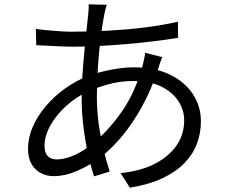

<svg xmlns="http://www.w3.org/2000/svg" viewBox="-20 -814 1040 884"><path d="M472 -792Q468 -783 465.5 -770.5Q463 -758 460 -747Q452 -706 444 -643Q436 -580 431 -508.5Q426 -437 426 -368Q426 -304 434.5 -243Q443 -182 456.5 -126.5Q470 -71 485 -24L413 -2Q398 -47 385 -106.5Q372 -166 364 -231.5Q356 -297 356 -360Q356 -412 359.5 -466Q363 -520 368 -571.5Q373 -623 377.5 -668Q382 -713 386 -746Q387 -759 388 -772Q389 -785 388 -794ZM310 -668Q398 -668 484 -673Q570 -678 649.5 -688Q729 -698 799 -714L800 -640Q746 -631 683.5 -623.5Q621 -616 556 -610.5Q491 -605 428 -602Q365 -599 309 -599Q288 -599 258 -600.5Q228 -602 198 -603.5Q168 -605 147 -606L145 -681Q163 -678 194 -675Q225 -672 257 -670Q289 -668 310 -668ZM727 -551Q724 -545 720.5 -534.5Q717 -524 713.5 -513.5Q710 -503 707 -494Q677 -402 635 -325.5Q593 -249 544 -189.5Q495 -130 443 -90Q394 -53 337 -28Q280 -3 227 -3Q195 -3 168 -17Q141 -31 125 -59Q109 -87 109 -129Q109 -180 131 -230.5Q153 -281 191.5 -326Q230 -371 279.5 -406.5Q329 -442 385 -464Q434 -482 491.5 -493Q549 -504 597 -504Q692 -504 761 -471Q830 -438 867.5 -381.5Q905 -325 905 -255Q905 -201 886.5 -152Q868 -103 828.5 -62.5Q789 -22 727 7Q665 36 578 50L535 -17Q626 -26 691 -59Q756 -92 792 -143Q828 -194 828 -259Q828 -308 801 -349Q774 -390 722.5 -415.5Q671 -441 596 -441Q533 -441 479.5 -426Q426 -411 388 -394Q332 -369 285.5 -327Q239 -285 212 -236.5Q185 -188 185 -142Q185 -111 199.5 -95.5Q214 -80 242 -80Q279 -80 325.5 -101Q372 -122 421 -165Q488 -223 545.5 -307Q603 -391 637 -513Q639 -521 641 -531Q643 -541 645.5 -552Q648 -563 648 -571Z"/></svg>

Font: Farlight84_Sys_V01
Style: Regular
Weight: 400
Designer: Ryoko NISHIZUKA  (kana, bopomofo & ideographs); Paul D. Hunt (Latin, Greek & Cyrillic); Sandoll Communications , Soo-you
Foundry: Adobe
Version: Version 2.004;October 29, 2024;FontCreator 14.0.0.2814 64-bi